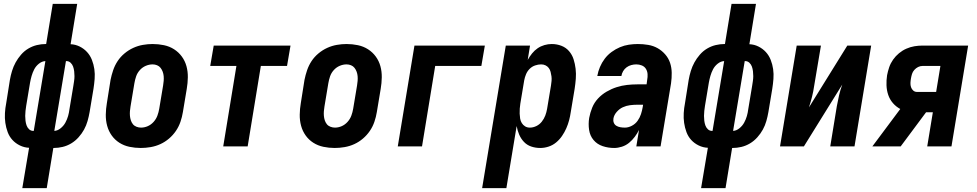

<svg xmlns="http://www.w3.org/2000/svg" viewBox="-20 -755 5040 990"><path d="M95 215 130 7Q105 6 82.5 -5Q60 -16 44 -33.5Q28 -51 19.5 -74Q11 -97 7.5 -121.5Q4 -146 5.5 -172Q7 -198 12 -223L31 -343Q35 -366 42 -389Q49 -412 60.5 -433Q72 -454 88.5 -473Q105 -492 126 -504.5Q147 -517 170 -522.5Q193 -528 216 -528H218L252 -735H378L344 -527Q369 -526 391 -515Q413 -504 429 -486.5Q445 -469 454 -446Q463 -423 466.5 -398.5Q470 -374 468 -348Q466 -322 462 -297L442 -177Q438 -154 431.5 -131Q425 -108 413.5 -87Q402 -66 385 -47Q368 -28 347 -15.5Q326 -3 303 2.5Q280 8 257 8H255L221 215ZM260 -80Q277 -81 292.5 -93.5Q308 -106 317 -122.5Q326 -139 331 -156.5Q336 -174 338 -191L358 -311Q360 -324 362 -337Q364 -350 364 -362.5Q364 -375 362.5 -387.5Q361 -400 357 -411.5Q353 -423 344 -431.5Q335 -440 322 -440H320ZM154 -80 214 -440Q196 -439 180.5 -426.5Q165 -414 156.5 -397.5Q148 -381 143 -363.5Q138 -346 135 -329L115 -209Q113 -196 111.5 -183Q110 -170 110 -157.5Q110 -145 111.5 -132.5Q113 -120 117 -108.5Q121 -97 130 -88.5Q139 -80 152 -80Z M706 8Q676 8 647.5 2Q619 -4 595.5 -19Q572 -34 556 -56.5Q540 -79 532.5 -106.5Q525 -134 525.5 -164Q526 -194 531 -223L550 -343Q555 -368 563.5 -393Q572 -418 586.5 -440Q601 -462 622 -479.5Q643 -497 667 -508Q691 -519 716.5 -523.5Q742 -528 767 -528Q797 -528 825.5 -522Q854 -516 877.5 -501Q901 -486 917.5 -463.5Q934 -441 941.5 -413.5Q949 -386 948.5 -356Q948 -326 943 -297L923 -177Q919 -152 910.5 -127Q902 -102 887 -80Q872 -58 851.5 -40.5Q831 -23 807 -12Q783 -1 757 3.5Q731 8 706 8ZM707 -97Q725 -97 742 -104.5Q759 -112 772 -126.5Q785 -141 791.5 -158.5Q798 -176 801 -194L821 -314Q823 -326 824 -338Q825 -350 824 -362Q823 -374 819 -385Q815 -396 808 -405Q801 -414 790 -418.5Q779 -423 767 -423Q749 -423 731.5 -415.5Q714 -408 701 -393.5Q688 -379 682 -361.5Q676 -344 673 -326L653 -206Q651 -194 650 -182Q649 -170 650 -158Q651 -146 654.5 -135Q658 -124 665 -115Q672 -106 683.5 -101.5Q695 -97 707 -97Z M1131 0 1199 -415H1064L1082 -520H1478L1460 -415H1325L1257 0Z M1706 8Q1676 8 1647.5 2Q1619 -4 1595.5 -19Q1572 -34 1556 -56.5Q1540 -79 1532.5 -106.5Q1525 -134 1525.5 -164Q1526 -194 1531 -223L1550 -343Q1555 -368 1563.5 -393Q1572 -418 1586.5 -440Q1601 -462 1622 -479.5Q1643 -497 1667 -508Q1691 -519 1716.5 -523.5Q1742 -528 1767 -528Q1797 -528 1825.5 -522Q1854 -516 1877.5 -501Q1901 -486 1917.5 -463.5Q1934 -441 1941.5 -413.5Q1949 -386 1948.5 -356Q1948 -326 1943 -297L1923 -177Q1919 -152 1910.5 -127Q1902 -102 1887 -80Q1872 -58 1851.5 -40.5Q1831 -23 1807 -12Q1783 -1 1757 3.5Q1731 8 1706 8ZM1707 -97Q1725 -97 1742 -104.5Q1759 -112 1772 -126.5Q1785 -141 1791.5 -158.5Q1798 -176 1801 -194L1821 -314Q1823 -326 1824 -338Q1825 -350 1824 -362Q1823 -374 1819 -385Q1815 -396 1808 -405Q1801 -414 1790 -418.5Q1779 -423 1767 -423Q1749 -423 1731.5 -415.5Q1714 -408 1701 -393.5Q1688 -379 1682 -361.5Q1676 -344 1673 -326L1653 -206Q1651 -194 1650 -182Q1649 -170 1650 -158Q1651 -146 1654.5 -135Q1658 -124 1665 -115Q1672 -106 1683.5 -101.5Q1695 -97 1707 -97Z M2031 0 2117 -520H2480L2462 -415H2224L2156 0Z M2466 215 2588 -520H2713L2701 -446Q2711 -464 2723.5 -479.5Q2736 -495 2752 -506Q2768 -517 2787 -522.5Q2806 -528 2825 -528Q2851 -528 2874.5 -519Q2898 -510 2914 -491.5Q2930 -473 2937.5 -449.5Q2945 -426 2948 -400.5Q2951 -375 2949 -349Q2947 -323 2943 -297L2923 -177Q2920 -156 2914.5 -135Q2909 -114 2900 -93.5Q2891 -73 2878 -54Q2865 -35 2847.5 -20.5Q2830 -6 2808.5 1Q2787 8 2766 8Q2741 8 2719 0.5Q2697 -7 2681.5 -23.5Q2666 -40 2657 -61Q2648 -82 2644 -105L2591 215ZM2712 -97Q2729 -97 2745.5 -105Q2762 -113 2773.5 -127.5Q2785 -142 2791.5 -159Q2798 -176 2801 -194L2821 -314Q2823 -326 2824 -338Q2825 -350 2823.5 -361.5Q2822 -373 2819 -384.5Q2816 -396 2809.5 -404.5Q2803 -413 2793 -418Q2783 -423 2770 -423Q2755 -423 2739 -417.5Q2723 -412 2711 -400Q2699 -388 2692.5 -372.5Q2686 -357 2683 -341L2663 -221Q2661 -208 2660 -195Q2659 -182 2659.5 -169Q2660 -156 2662 -143.5Q2664 -131 2670.5 -120.5Q2677 -110 2687.5 -103.5Q2698 -97 2712 -97Z M3147 8Q3116 8 3087.5 -1.5Q3059 -11 3040.5 -33Q3022 -55 3017.5 -85.5Q3013 -116 3018 -147Q3023 -174 3033.5 -200Q3044 -226 3063.5 -247Q3083 -268 3108 -282.5Q3133 -297 3159.5 -305.5Q3186 -314 3213 -317Q3240 -320 3266 -320H3314L3317 -343Q3320 -358 3319 -373Q3318 -388 3310.5 -400Q3303 -412 3289.5 -417.5Q3276 -423 3261 -423Q3248 -423 3235 -419.5Q3222 -416 3211 -408Q3200 -400 3193 -388Q3186 -376 3184 -363H3060V-364Q3064 -387 3073.5 -409.5Q3083 -432 3098 -452Q3113 -472 3133.5 -487Q3154 -502 3176.5 -511.5Q3199 -521 3222.5 -524.5Q3246 -528 3269 -528Q3296 -528 3322.5 -523.5Q3349 -519 3371 -506.5Q3393 -494 3410 -474.5Q3427 -455 3435 -431Q3443 -407 3443.5 -380Q3444 -353 3440 -325L3386 0H3261L3275 -85Q3266 -67 3253 -49.5Q3240 -32 3223.5 -18.5Q3207 -5 3186.5 1.5Q3166 8 3147 8ZM3202 -97Q3220 -97 3238 -106.5Q3256 -116 3267.5 -132Q3279 -148 3285 -166.5Q3291 -185 3294 -203L3296 -215H3266Q3247 -215 3228 -212.5Q3209 -210 3191.5 -202Q3174 -194 3160 -178Q3146 -162 3143 -144Q3141 -132 3145 -122Q3149 -112 3158 -106.5Q3167 -101 3178.5 -99Q3190 -97 3202 -97Z M3595 215 3630 7Q3605 6 3582.5 -5Q3560 -16 3544 -33.5Q3528 -51 3519.5 -74Q3511 -97 3507.5 -121.5Q3504 -146 3505.5 -172Q3507 -198 3512 -223L3531 -343Q3535 -366 3542 -389Q3549 -412 3560.5 -433Q3572 -454 3588.5 -473Q3605 -492 3626 -504.5Q3647 -517 3670 -522.5Q3693 -528 3716 -528H3718L3752 -735H3878L3844 -527Q3869 -526 3891 -515Q3913 -504 3929 -486.5Q3945 -469 3954 -446Q3963 -423 3966.5 -398.5Q3970 -374 3968 -348Q3966 -322 3962 -297L3942 -177Q3938 -154 3931.5 -131Q3925 -108 3913.5 -87Q3902 -66 3885 -47Q3868 -28 3847 -15.5Q3826 -3 3803 2.5Q3780 8 3757 8H3755L3721 215ZM3760 -80Q3777 -81 3792.5 -93.5Q3808 -106 3817 -122.5Q3826 -139 3831 -156.5Q3836 -174 3838 -191L3858 -311Q3860 -324 3862 -337Q3864 -350 3864 -362.5Q3864 -375 3862.5 -387.5Q3861 -400 3857 -411.5Q3853 -423 3844 -431.5Q3835 -440 3822 -440H3820ZM3654 -80 3714 -440Q3696 -439 3680.5 -426.5Q3665 -414 3656.5 -397.5Q3648 -381 3643 -363.5Q3638 -346 3635 -329L3615 -209Q3613 -196 3611.5 -183Q3610 -170 3610 -157.5Q3610 -145 3611.5 -132.5Q3613 -120 3617 -108.5Q3621 -97 3630 -88.5Q3639 -80 3652 -80Z M4002 0 4088 -520H4213L4178 -312Q4174 -284 4167 -256Q4160 -228 4151 -201L4349 -520H4472L4386 0H4261L4295 -208Q4300 -236 4306.5 -264Q4313 -292 4323 -319L4125 0Z M4624 0H4478L4622 -193Q4600 -205 4584 -223.5Q4568 -242 4560 -265.5Q4552 -289 4551 -315Q4550 -341 4554 -367Q4558 -388 4565 -408.5Q4572 -429 4585 -447.5Q4598 -466 4615.5 -480.5Q4633 -495 4653.5 -504Q4674 -513 4695 -516.5Q4716 -520 4737 -520H4972L4886 0H4761L4790 -176H4755ZM4708 -281H4807L4829 -415H4737Q4725 -415 4714 -409.5Q4703 -404 4694.5 -394.5Q4686 -385 4682.5 -373.5Q4679 -362 4677 -350Q4675 -339 4674.5 -327.5Q4674 -316 4677.5 -305.5Q4681 -295 4689 -288Q4697 -281 4708 -281Z"/></svg>

Font: Iosevka Extrabold Oblique
Style: Regular
Weight: 800
Italic angle: -9°
Monospace: yes
Designer: Belleve Invis
Foundry: Belleve Invis
Version: Version 32.5.0; ttfautohint (v1.8.4)